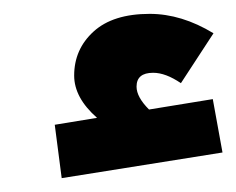

<svg xmlns="http://www.w3.org/2000/svg" viewBox="-20 -753 341 277"><path d="M287 -610 301 -533 69 -496 59 -573 120 -583Q87 -612 87 -644Q87 -682 115 -707.5Q143 -733 196 -733Q242 -733 288 -705L241 -633Q219 -648 201 -648Q177 -648 177 -628Q177 -613 195 -595Z"/></svg>

Font: FiraGO ExtraBold
Style: Regular
Weight: 800
Designer: bBox Type
Foundry: bBox Type GmbH
Version: Version 1.001;PS 001.001;hotconv 1.0.88;makeotf.lib2.5.64775